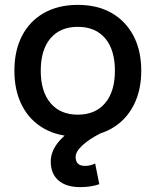

<svg xmlns="http://www.w3.org/2000/svg" viewBox="-20 -550 638 787"><path d="M309 217Q251 217 219.5 189.5Q188 162 188 112Q188 75 213 40.5Q238 6 287 -26L393 -4Q344 21 317 46.5Q290 72 290 93Q290 130 328 130Q351 130 370 120L387 205Q353 217 309 217ZM299 10Q219 10 160.5 -23Q102 -56 70.5 -117Q39 -178 39 -260Q39 -343 70.5 -403.5Q102 -464 160.5 -497Q219 -530 299 -530Q379 -530 437 -497Q495 -464 527 -403.5Q559 -343 559 -260Q559 -178 527 -117Q495 -56 437 -23Q379 10 299 10ZM299 -80Q371 -80 411 -127.5Q451 -175 451 -260Q451 -346 411 -393Q371 -440 299 -440Q227 -440 187 -393Q147 -346 147 -260Q147 -175 187 -127.5Q227 -80 299 -80Z"/></svg>

Font: M PLUS 2 Medium
Style: Regular
Weight: 500
Designer: Coji Morishita
Foundry: UNDERFOREST DESIGN
Version: Version 1.001